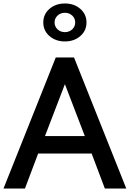

<svg xmlns="http://www.w3.org/2000/svg" viewBox="-36 -1079 743 1099"><path d="M-15.9 0 283.2 -750H387.7L686.8 0H564.1L488.6 -200H182.3L106.8 0ZM247.3 -872.5Q211.8 -903.2 211.8 -950.5Q211.8 -997.7 247.3 -1028.4Q282.7 -1059.1 335.5 -1059.1Q388.2 -1059.1 423.6 -1028.4Q459.1 -997.7 459.1 -950.5Q459.1 -903.2 423.6 -872.5Q388.2 -841.8 335.5 -841.8Q282.7 -841.8 247.3 -872.5ZM221.4 -300H449.5L335.5 -597.3ZM293.6 -990Q276.4 -974.1 276.4 -950.5Q276.4 -926.8 293.6 -910.9Q310.9 -895 335.5 -895Q360 -895 377.3 -910.9Q394.5 -926.8 394.5 -950.5Q394.5 -974.1 377.3 -990Q360 -1005.9 335.5 -1005.9Q310.9 -1005.9 293.6 -990Z"/></svg>

Font: Spartan MB SemBd
Style: Regular
Weight: 600
Designer: Matt Bailey, Mirko Velimirovic
Foundry: Matt Bailey
Version: Version 1.005